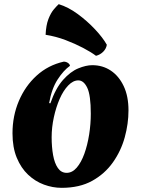

<svg xmlns="http://www.w3.org/2000/svg" viewBox="-20 -887 677 922"><path d="M276 15Q233 15 191 -0.5Q149 -16 115 -48Q81 -80 60.5 -129.5Q40 -179 40 -247Q40 -330 70.5 -402Q101 -474 156 -524Q211 -574 286 -591Q297 -591 306 -585Q315 -579 316 -571Q285 -549 256.5 -505Q228 -461 216 -392L222 -391Q247 -463 282.5 -503Q318 -543 355.5 -558.5Q393 -574 423 -574Q473 -574 512 -548Q551 -522 574 -473.5Q597 -425 597 -357Q597 -293 579 -227.5Q561 -162 522 -107Q483 -52 422.5 -18.5Q362 15 276 15ZM300 -57Q327 -57 348.5 -82Q370 -107 385 -148.5Q400 -190 408 -240.5Q416 -291 416 -341Q416 -430 399 -465.5Q382 -501 356 -501Q331 -501 307.5 -476.5Q284 -452 266.5 -412Q249 -372 238.5 -323.5Q228 -275 228 -228Q228 -181 235 -142Q242 -103 258 -80Q274 -57 300 -57ZM493 -672Q490 -653 475.5 -638.5Q461 -624 441 -619Q417 -637 379 -657Q341 -677 295 -694.5Q249 -712 199 -720Q201 -766 212.5 -795.5Q224 -825 238.5 -842Q253 -859 262 -867Q308 -853 353.5 -819.5Q399 -786 436.5 -746Q474 -706 493 -672Z"/></svg>

Font: Merienda Black
Style: Regular
Weight: 900
Designer: Eduardo Rodriguez Tunni
Foundry: Eduardo Rodriguez Tunni
Version: Version 2.001